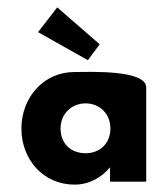

<svg xmlns="http://www.w3.org/2000/svg" viewBox="-20 -492 452 520"><path d="M144 -144C144 -184 174 -212 212 -212C250 -212 279 -184 279 -144C279 -104 251 -77 212 -77C171 -77 144 -104 144 -144ZM376 -255C376 -304 221 -297 182 -297C98 -297 38 -228 38 -144C38 -60 97 8 182 8C222 8 256 -12 278 -39V0H376ZM135 -472 83 -405 218 -329 250 -372Z"/></svg>

Font: Hussar Tani
Style: Bold
Weight: 700
Foundry: Cannot Into Space Fonts
Version: Version 0.92